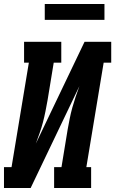

<svg xmlns="http://www.w3.org/2000/svg" viewBox="-35 -945 579 965"><path d="M-15 0V-105H23L110 -630H86V-735H273V-630H235L204 -441Q199 -413 193.5 -385.5Q188 -358 181 -331Q174 -304 164.5 -277Q155 -250 145 -223L390 -735H524V-630H486L399 -105H423V0H237V-105H274L305 -294Q310 -322 315.5 -349.5Q321 -377 328.5 -404Q336 -431 345 -458Q354 -485 364 -512L119 0ZM190 -845V-925H490V-845Z"/></svg>

Font: Iosevka Slab Extrabold
Style: Italic
Weight: 800
Italic angle: -9°
Monospace: yes
Designer: Belleve Invis
Foundry: Belleve Invis
Version: Version 11.1.0; ttfautohint (v1.8.3)